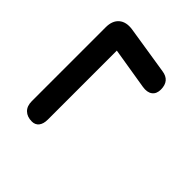

<svg xmlns="http://www.w3.org/2000/svg" viewBox="-46 -628 693 693"><g transform="rotate(-45 300.0 -282.0)"><path d="M482 -132Q460 -132 449.5 -146Q439 -160 443 -185L469 -344H117Q95 -344 83 -353.5Q71 -363 71 -380Q71 -404 84.5 -418Q98 -432 123 -432H500Q534 -432 550.5 -412.5Q567 -393 562 -359L533 -175Q527 -132 482 -132Z"/></g></svg>

Font: Nunito ExtraLight
Style: Italic
Weight: 200
Italic angle: -9°
Designer: Vernon Adams
Foundry: Vernon Adams
Version: Version 3.602